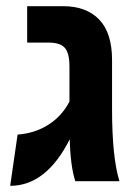

<svg xmlns="http://www.w3.org/2000/svg" viewBox="-20 -587 443 622"><path d="M367 0H224Q208 -49 206 -136Q130 15 13 15L37 -151Q92 -155 136 -182.5Q180 -210 205 -258V-371Q205 -415 190 -432Q175 -449 138 -449H68V-567H184Q260 -567 301.5 -523.5Q343 -480 343 -393V-234Q343 -77 367 0Z"/></svg>

Font: FiraGO SemiBold
Style: Regular
Weight: 600
Designer: bBox Type
Foundry: bBox Type GmbH
Version: Version 1.001;PS 001.001;hotconv 1.0.88;makeotf.lib2.5.64775